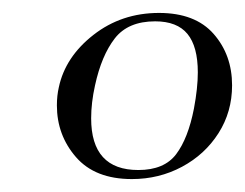

<svg xmlns="http://www.w3.org/2000/svg" viewBox="-20 -650 379 297"><path d="M68 -487Q68 -502 71 -515Q81 -562 124.5 -596Q168 -630 226 -630Q282 -630 310.5 -597.5Q339 -565 339 -518Q339 -477 318 -444Q297 -411 261.5 -392Q226 -373 184 -373Q127 -373 97.5 -407Q68 -441 68 -487ZM280 -482Q286 -514 286 -538Q286 -578 270 -597.5Q254 -617 220 -617Q178 -617 157.5 -590.5Q137 -564 127 -518Q121 -491 121 -467Q121 -387 194 -387Q234 -387 252.5 -411.5Q271 -436 280 -482Z"/></svg>

Font: Cormorant Garamond
Style: Italic
Weight: 400
Italic angle: -10°
Designer: Christian Thalmann (Catharsis Fonts)
Foundry: Catharsis Fonts
Version: Version 4.000